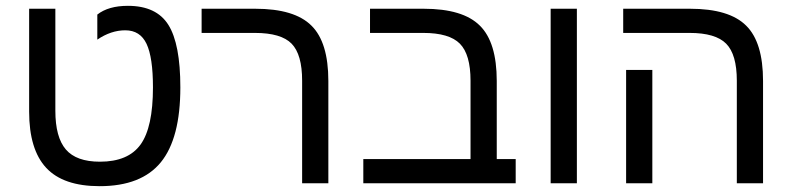

<svg xmlns="http://www.w3.org/2000/svg" viewBox="-20 -629 2719 659"><path d="M322 10Q197 10 138.5 -53Q80 -116 80 -246V-599H170V-249Q170 -158 206 -116Q242 -74 323 -74Q420 -74 462.5 -133Q505 -192 505 -329Q505 -432 483 -478.5Q461 -525 410 -525Q361 -525 314 -493V-579Q352 -609 419 -609Q517 -609 558 -543.5Q599 -478 599 -329Q599 -154 532 -72Q465 10 322 10Z M1107 -351V0H1017V-352Q1017 -442 981 -479Q945 -516 855 -516H672V-599H856Q991 -599 1049 -541Q1107 -484 1107 -351Z M1433 -516H1250V-599H1434Q1569 -599 1627 -541Q1685 -484 1685 -351V-83H1750V0H1227V-83H1595V-352Q1595 -442 1558.5 -479Q1522 -516 1433 -516Z M1870 0V-599H1960V0Z M2219 -389V0H2129V-389ZM2599 -351V0H2509V-352Q2509 -442 2472.5 -479Q2436 -516 2347 -516H2119V-599H2348Q2483 -599 2541 -541Q2599 -484 2599 -351Z"/></svg>

Font: Libra Sans
Style: Regular
Weight: 400
Foundry: Context Ltd
Version: Version 1.002